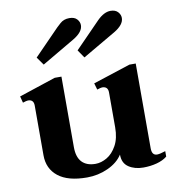

<svg xmlns="http://www.w3.org/2000/svg" viewBox="-83 -816 830 901"><g transform="rotate(-10 331.5 -365.5)"><path d="M151 -547 124 -585 244 -708Q245 -709 262.5 -725Q280 -741 307 -741Q331 -741 343 -728Q355 -715 355 -699Q355 -667 308 -639ZM319 -585 439 -708Q472 -741 503 -741Q526 -741 538 -728Q550 -715 550 -699Q550 -667 503 -639L345 -547ZM642 -48V-22Q622 -6 592 2Q562 10 528 10Q487 10 458.5 -9Q430 -28 430 -68V-69Q407 -33 360 -11.5Q313 10 260 10Q169 10 122.5 -27Q76 -64 76 -128V-365Q76 -394 49 -394Q42 -394 24 -388L16 -419L191 -477H223V-141Q223 -93 245.5 -69.5Q268 -46 310 -46Q337 -46 364.5 -62Q392 -78 411 -112.5Q430 -147 430 -199V-365Q430 -394 402 -394Q396 -394 378 -388L369 -419L547 -477H577V-73Q577 -39 602 -39Q615 -39 642 -48Z"/></g></svg>

Font: Taviraj SemiBold
Style: Regular
Weight: 600
Designer: Katatrad Team
Foundry: CadsonDemak
Version: Version 1.001